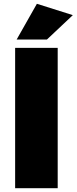

<svg xmlns="http://www.w3.org/2000/svg" viewBox="-20 -995 405 1015"><path d="M175 -975 365 -915 228 -786H68ZM60 -742H285V0H60Z"/></svg>

Font: MontserratBlack
Style: Regular
Weight: 900
Designer: Julieta Ulanovsky
Foundry: Julieta Ulanovsky
Version: Version 4.000